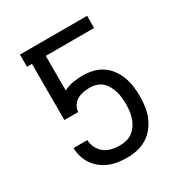

<svg xmlns="http://www.w3.org/2000/svg" viewBox="-173 -863 946 998"><g transform="rotate(-30 300.0 -363.5)"><path d="M302 8Q276 8 249.5 4Q223 0 198.5 -10Q174 -20 153 -36.5Q132 -53 117 -75Q102 -97 94.5 -122.5Q87 -148 86 -175H169Q170 -151 181 -128.5Q192 -106 211 -91.5Q230 -77 254 -71.5Q278 -66 302 -66Q323 -66 343 -71Q363 -76 379.5 -88.5Q396 -101 407.5 -118.5Q419 -136 425.5 -155.5Q432 -175 434.5 -195.5Q437 -216 437 -236Q437 -256 435 -275.5Q433 -295 427.5 -313.5Q422 -332 412.5 -349.5Q403 -367 388.5 -380Q374 -393 355 -399Q336 -405 316 -405Q297 -405 277.5 -401.5Q258 -398 241 -388.5Q224 -379 213 -362Q202 -345 201 -325H118V-662H88V-735H491V-662H201V-454Q227 -468 257 -473Q287 -478 316 -478Q346 -478 375.5 -471Q405 -464 430 -447.5Q455 -431 473 -406.5Q491 -382 501.5 -354Q512 -326 516 -296Q520 -266 520 -236Q520 -205 515.5 -174Q511 -143 499 -114.5Q487 -86 467.5 -61.5Q448 -37 421.5 -21Q395 -5 364 1.5Q333 8 302 8Z"/></g></svg>

Font: R Plex Mono
Style: Regular
Weight: 400
Monospace: yes
Designer: Belleve Invis
Foundry: Belleve Invis
Version: Version 31.8.0